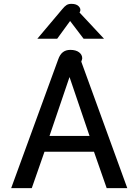

<svg xmlns="http://www.w3.org/2000/svg" viewBox="-20 -977 719 997"><path d="M282 -668Q291 -694 306.5 -706Q322 -718 345 -718Q374 -718 390.5 -705.5Q407 -693 407 -674Q407 -670 402 -657L641 0H534L468 -189H211L145 0H38ZM445 -271 341 -577 237 -271ZM303 -929Q316 -945 326 -951Q336 -957 351 -957Q377 -957 389 -944Q401 -931 396 -918L393 -912L520 -776H414L344 -868L277 -776H174Z"/></svg>

Font: Niramit Medium
Style: Regular
Weight: 500
Designer: Katatrad Aksorn Co.,Ltd.
Foundry: Cadson Demak Co.,Ltd.
Version: Version 1.000; ttfautohint (v1.6)